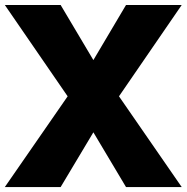

<svg xmlns="http://www.w3.org/2000/svg" viewBox="-20 -756 755 776"><path d="M460.9 -366.7 714.4 -735.8H489.3L357.4 -513.2L225.1 -735.8H-0.5L253.4 -366.7L-0.5 0H225.1L357.4 -221.2L489.3 0H714.4Z"/></svg>

Font: Estedad Black
Style: Regular
Weight: 900
Designer: Amin Abedi
Version: Version 7.3